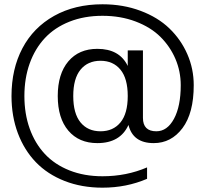

<svg xmlns="http://www.w3.org/2000/svg" viewBox="-20 -742 949 888"><path d="M430.2 -80.1Q345.2 -80.1 296.1 -137.7Q247.1 -195.3 247.1 -297.9Q247.1 -400.4 296.1 -458.3Q345.2 -516.1 430.2 -516.1Q532.7 -516.1 570.8 -437V-508.8H641.1V-196.8Q641.1 -134.8 703.1 -134.8Q753.4 -134.8 784.7 -192.6Q815.9 -250.5 815.9 -348.1Q815.9 -412.1 791.3 -469.7Q766.6 -527.3 721.7 -571.8Q676.8 -616.2 607.2 -642.6Q537.6 -668.9 454.1 -668.9Q369.6 -668.9 301.3 -641.8Q232.9 -614.7 187.3 -565.7Q141.6 -516.6 117.2 -448.2Q92.8 -379.9 92.8 -297.9Q92.8 -215.8 117.2 -147.5Q141.6 -79.1 187.3 -30Q232.9 19 301.3 46.1Q369.6 73.2 454.1 73.2Q564.9 73.2 660.2 32.2V85Q564.9 126 454.1 126Q357.9 126 278.8 95Q199.7 64 146 8.3Q92.3 -47.4 62.7 -125.7Q33.2 -204.1 33.2 -297.9Q33.2 -422.9 83.7 -518.8Q134.3 -614.7 230.2 -668.5Q326.2 -722.2 454.1 -722.2Q549.3 -722.2 629.6 -692.1Q710 -662.1 763.4 -610.6Q816.9 -559.1 846.4 -491.5Q876 -423.8 876 -348.1Q876 -218.8 824 -149.4Q772 -80.1 690.9 -80.1Q594.7 -80.1 574.2 -164.1Q536.1 -80.1 430.2 -80.1ZM352.5 -175.8Q386.2 -134.8 444.8 -134.8Q503.4 -134.8 537.1 -175.8Q570.8 -216.8 570.8 -297.9Q570.8 -378.9 537.1 -419.9Q503.4 -460.9 444.8 -460.9Q386.2 -460.9 352.5 -419.9Q318.8 -378.9 318.8 -297.9Q318.8 -216.8 352.5 -175.8Z"/></svg>

Font: Creato Display
Style: Regular
Weight: 400
Version: Version 1.000